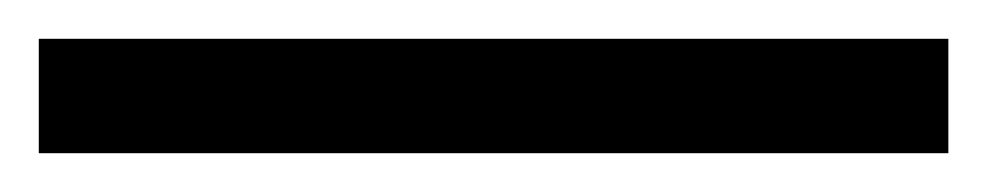

<svg xmlns="http://www.w3.org/2000/svg" viewBox="-25 -839 509 99"><path d="M-5 -760V-819H464V-760Z"/></svg>

Font: Noto Serif Kannada Medium
Style: Regular
Weight: 500
Version: Version 2.003